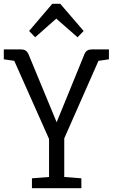

<svg xmlns="http://www.w3.org/2000/svg" viewBox="-23 -990 593 1010"><path d="M145 0V-52L235 -59V-259L52 -670L-3 -678V-730H89Q115 -730 126 -707L275 -347L422 -707Q432 -730 459 -730H550V-678L495 -670L315 -262V-59L405 -52V0ZM162 -794 130 -827 252 -970H294L417 -827L385 -794L273 -892Z"/></svg>

Font: Fauna One
Style: Regular
Weight: 400
Designer: Eduardo Rodriguez Tunni
Foundry: Eduardo Rodriguez Tunni
Version: Version 2.001; ttfautohint (v1.8.4.7-5d5b);gftools[0.9.23]